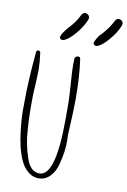

<svg xmlns="http://www.w3.org/2000/svg" viewBox="-106 -1057 746 1126"><g transform="rotate(10 267.0 -494.0)"><path d="M47 -401Q44 -343 54 -255Q66 -145 97 -78Q114 -40 142.5 -16.5Q171 7 206 7Q244 7 272 -21Q300 -49 312 -93Q335 -177 333 -246L332 -275Q340 -421 340 -489Q340 -621 325 -726Q323 -737 311 -737Q304 -737 297.5 -732Q291 -727 291 -720V-705Q290 -698 290 -690Q290 -650 296 -570Q302 -490 302 -450V-385V-364Q302 -22 206 -22Q152 -22 127 -96Q100 -175 95 -252Q89 -324 89 -389V-420V-443Q89 -480 93 -535Q96 -596 96 -627Q96 -661 88 -720Q86 -731 75 -731Q64 -731 63 -719Q47 -544 47 -425ZM435 -904Q425 -894 419 -886L411 -878Q404 -869 404 -868Q403 -866 401 -863Q399 -860 398 -858Q392 -848 387 -835V-833L386 -831Q386 -825 391.5 -820.5Q397 -816 403 -816Q408 -816 409 -817Q438 -826 477 -872Q516 -918 532 -960Q534 -968 534 -970Q534 -981 526 -988Q518 -995 508 -995Q495 -995 487 -981Q464 -936 435 -904ZM235 -904Q194 -860 187 -835Q186 -834 186 -830Q186 -824 191.5 -820Q197 -816 203 -816Q208 -816 209 -817Q238 -826 277 -872Q316 -918 332 -960Q334 -968 334 -970Q334 -981 326 -988Q318 -995 308 -995Q295 -995 287 -981Q268 -940 235 -904Z"/></g></svg>

Font: Neythal
Style: Regular
Weight: 400
Designer: Tharique Azeez
Foundry: Tharique Azeez
Version: Version 0.44